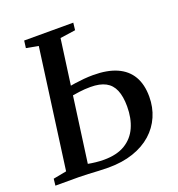

<svg xmlns="http://www.w3.org/2000/svg" viewBox="-135 -853 897 970"><g transform="rotate(-20 313.5 -368.5)"><path d="M283.5 6Q260.5 6 232 4.5Q203.5 3 176 1.5Q148.5 0 127 0H0L4 -36L75.5 -49.5L162.5 -692L97.5 -704L102.5 -743H366.5L362 -704L279.5 -692L191.5 -47.5Q209.5 -44 232 -41.5Q254.5 -39 276 -39Q345.5 -39 390 -66Q434.5 -93 456 -141Q477.5 -189 477.5 -252.5Q477.5 -306 463 -340.5Q448.5 -375 417.5 -391.5Q386.5 -408 336.5 -408Q305.5 -408 276 -404Q246.5 -400 226 -396.5L230.5 -444.5Q247 -448.5 270.8 -452Q294.5 -455.5 320.2 -457.8Q346 -460 369.5 -460Q445.5 -460 496.5 -437.5Q547.5 -415 573.5 -370.8Q599.5 -326.5 599.5 -261Q599.5 -203.5 578.2 -154.8Q557 -106 516.5 -70Q476 -34 417.2 -14Q358.5 6 283.5 6Z"/></g></svg>

Font: Merriweather 48pt Medium
Style: Italic
Weight: 500
Italic angle: -7.8°
Version: Version 2.101